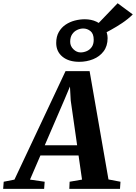

<svg xmlns="http://www.w3.org/2000/svg" viewBox="-97 -1196 861 1216"><path d="M-77 0 -73.5 -45 -5.5 -58.5 318 -745.5H470.5L590 -59.5L666 -45L663 0H342L344 -45L422.5 -58.5L400.5 -211.5H159L93 -58.5L186 -45L182.5 0ZM186.5 -276H391.5L351 -559L346 -648L312 -567ZM405 -804.5Q338 -804.5 298.5 -837Q259 -869.5 259 -924Q259 -964.5 275.5 -993.2Q292 -1022 318.5 -1039.8Q345 -1057.5 376.8 -1065.8Q408.5 -1074 440 -1074Q481.5 -1074 514 -1058.5Q546.5 -1043 565.5 -1016Q584.5 -989 584.5 -954.5Q584.5 -904.5 559.2 -871Q534 -837.5 492.8 -821Q451.5 -804.5 405 -804.5ZM413.5 -864Q433 -864 452.2 -872.2Q471.5 -880.5 484 -898.2Q496.5 -916 496.5 -944Q496.5 -982.5 476 -999Q455.5 -1015.5 430 -1015.5Q411 -1015.5 391.8 -1006.5Q372.5 -997.5 360 -979Q347.5 -960.5 347.5 -931.5Q347.5 -904 368 -884Q388.5 -864 413.5 -864ZM544 -973.5 492 -1013 648 -1175.5 744 -1104.5Q712.5 -1074 676.5 -1050Q640.5 -1026 606.2 -1007.2Q572 -988.5 544 -973.5Z"/></svg>

Font: Merriweather 36pt ExtraBold
Style: Italic
Weight: 800
Italic angle: -7.8°
Version: Version 2.101